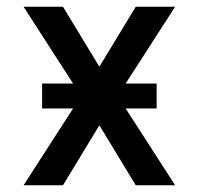

<svg xmlns="http://www.w3.org/2000/svg" viewBox="-20 -550 590 570"><path d="M50 0 197 -228H105V-302H197L50 -530H167L275 -352L383 -530H500L353 -302H445V-228H353L500 0H383L275 -178L167 0Z"/></svg>

Font: Lode Dark Term
Style: Bold
Weight: 700
Monospace: yes
Designer: Belleve Invis
Foundry: Belleve Invis
Version: Version 29.2.0